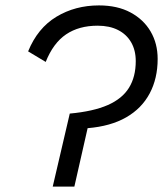

<svg xmlns="http://www.w3.org/2000/svg" viewBox="-20 -690 603 710"><path d="M346 -670Q414 -670 462.5 -644Q511 -618 537 -573.5Q563 -529 563 -472Q563 -400 533.5 -344.5Q504 -289 446.5 -256Q389 -223 304 -216L255 0H175L238 -270Q325 -278 378.5 -301.5Q432 -325 457 -365.5Q482 -406 482 -464Q482 -504 465 -533.5Q448 -563 416.5 -579Q385 -595 341 -595Q272 -595 224.5 -563Q177 -531 149 -461L84 -500Q119 -586 188.5 -628Q258 -670 346 -670Z"/></svg>

Font: Work Sans
Style: Italic
Weight: 400
Italic angle: -13°
Designer: Wei Huang
Foundry: Wei Huang
Version: Version 2.012